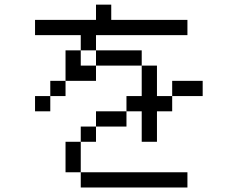

<svg xmlns="http://www.w3.org/2000/svg" viewBox="-20 -887 1040 840"><path d="M600 -266.7V-400H533.3V-466.7H600V-600H666.7V-466.7H733.3V-400H666.7V-266.7ZM600 -666.7V-600H400V-666.7ZM266.7 -133.3V-266.7H333.3V-133.3ZM266.7 -466.7H200V-533.3H266.7ZM266.7 -666.7H333.3V-600H400V-533.3H266.7ZM866.7 -466.7H733.3V-533.3H866.7ZM533.3 -333.3H400V-400H533.3ZM200 -466.7V-400H133.3V-466.7ZM800 -133.3V-66.7H333.3V-133.3ZM800 -800V-733.3H400V-666.7H333.3V-733.3H133.3V-800H400V-866.7H466.7V-800ZM400 -333.3V-266.7H333.3V-333.3Z"/></svg>

Font: Galmuri14 Regular
Style: Regular
Weight: 400
Designer: Lee Minseo (quiple)
Version: Version 2.399;hotconv 1.1.1;makeotfexe 2.6.0 DEVELOPMENT